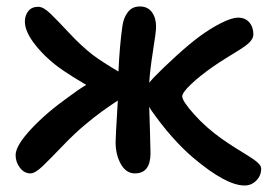

<svg xmlns="http://www.w3.org/2000/svg" viewBox="-20 -532 826 588"><path d="M73.2 -1Q54.2 -1 41 -18.3Q27.8 -35.6 27.8 -57.1Q27.8 -85.9 75.2 -136.7Q122.6 -187.5 190.9 -235.8Q220.7 -258.3 244.1 -272Q200.2 -297.9 173.8 -315.9Q125 -349.1 90.6 -391.4Q56.2 -433.6 56.2 -465.8Q56.2 -484.9 66.7 -498Q77.1 -511.2 97.2 -511.2Q112.8 -511.2 134 -490.7Q155.3 -470.2 191.9 -430.9Q228.5 -391.6 264.2 -363.8Q294.4 -341.3 342.8 -313Q346.2 -391.6 355 -453.1Q358.4 -477.5 371.6 -494.9Q384.8 -512.2 408.2 -512.2Q432.6 -512.2 445.3 -494.6Q458 -477.1 458 -450.2Q458 -434.6 448.7 -377Q439.5 -319.3 437 -278.8Q439 -281.2 443.8 -286.6Q448.7 -292 451.2 -294.9Q477.1 -321.8 518.8 -359.9Q560.5 -397.9 591.8 -420.9Q625 -445.3 657.7 -461.7Q690.4 -478 709 -478Q731 -478 743.4 -463.6Q755.9 -449.2 755.9 -426.8Q755.9 -418 750.2 -409.7Q744.6 -401.4 732.4 -392.3Q720.2 -383.3 707.3 -375.5Q694.3 -367.7 672.4 -354Q650.4 -340.3 632.8 -328.1Q592.3 -299.8 565.2 -274.2Q538.1 -248.5 538.1 -236.8Q538.1 -222.7 574.5 -181.9Q610.8 -141.1 659.2 -106.9Q677.7 -93.8 699 -80.3Q720.2 -66.9 733.2 -59.1Q746.1 -51.3 757.6 -43.2Q769 -35.2 774.4 -28.6Q779.8 -22 779.8 -15.1Q779.8 5.9 764.9 21Q750 36.1 729 36.1Q672.4 36.1 571.8 -48.8Q505.4 -105.5 442.9 -194.8Q439.9 -199.2 437 -205.1Q437.5 -188 439.2 -133.8Q440.9 -79.6 440.9 -63Q440.9 -1 393.1 -1Q366.2 -1 350.1 -29.5Q334 -58.1 334 -97.2Q334 -110.4 340.8 -224.1Q288.1 -189.9 245.1 -153.8Q210.9 -126 171.9 -85.2Q132.8 -44.4 110.1 -22.7Q87.4 -1 73.2 -1Z"/></svg>

Font: Shantell Sans Irregular
Style: Regular
Weight: 500
Designer: Stephen Nixon, Anya Danilova, Shantell Martin
Foundry: Arrow Type
Version: Version 1.006;[9816181b4]